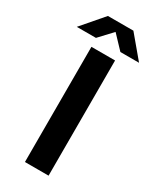

<svg xmlns="http://www.w3.org/2000/svg" viewBox="-267 -936 816 999"><g transform="rotate(30 141.0 -437.0)"><path d="M72 0H214V-692H72ZM-46 -744H69L142 -822L216 -744H328L219 -874H66Z"/></g></svg>

Font: Ronzino
Style: Bold
Weight: 700
Designer: Nunzio Mazzaferro
Foundry: Collletttivo
Version: Version 1.000;Glyphs 3.3 (3337)